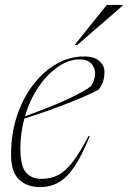

<svg xmlns="http://www.w3.org/2000/svg" viewBox="-20 -752 520 782"><path d="M345.5 -197.5Q313.5 -118 282.8 -72.8Q252 -27.5 218.2 -8.8Q184.5 10 143.5 10Q89 10 57 -21.2Q25 -52.5 25 -123Q25 -207 49 -279.5Q73 -352 114.8 -406.5Q156.5 -461 209.8 -491.5Q263 -522 321 -522Q363.5 -522 384.5 -503.5Q405.5 -485 405.5 -461Q405.5 -414.5 381 -386.5Q358 -374 322.2 -358.5Q286.5 -343 244.2 -326.8Q202 -310.5 159.2 -295.5Q116.5 -280.5 79 -269Q71.5 -240.5 67.2 -210Q63 -179.5 63 -147.5Q63 -77.5 85 -50.5Q107 -23.5 149.5 -23.5Q187 -23.5 217.2 -39.2Q247.5 -55 276.8 -93.2Q306 -131.5 341 -199ZM304.5 -510Q260.5 -510 216.8 -480.2Q173 -450.5 137.2 -398.2Q101.5 -346 82 -278.5Q200 -321.5 264.5 -352.2Q329 -383 351.5 -402Q376.5 -444.5 362.2 -477.2Q348 -510 304.5 -510ZM284 -569 415 -732H479.5V-729L295 -569Z"/></svg>

Font: Newsreader 72pt ExtraLight
Style: Italic
Weight: 275
Italic angle: -17°
Designer: Hugues Gentile
Foundry: Production Type
Version: Version 1.003; ttfautohint (v1.8.3)